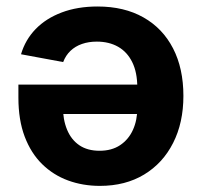

<svg xmlns="http://www.w3.org/2000/svg" viewBox="-20 -577 636 603"><path d="M286.4 -556.6Q370.2 -556.6 430.6 -522.3Q491 -488.1 523.5 -425.1Q556 -362.1 556 -275.8Q556 -191.7 523.7 -128.1Q491.5 -64.4 432.6 -28.8Q373.7 6.8 293.7 6.8Q240.3 6.8 193.8 -10.2Q147.4 -27.2 112.3 -61.6Q77.2 -96 57.5 -148.1Q37.8 -200.2 37.8 -270.1V-311.2H495.9V-219H109.1L177.5 -243.7Q177.5 -201.4 190.6 -169.8Q203.6 -138.2 229.2 -120.8Q254.7 -103.5 292.7 -103.5Q330.7 -103.5 357.1 -121Q383.6 -138.6 397.4 -168.9Q411.2 -199.1 411.2 -237.2V-302.1Q411.2 -349.7 395.3 -381.8Q379.5 -413.9 351 -430.1Q322.5 -446.3 284.1 -446.3Q258.4 -446.3 237.5 -439Q216.5 -431.7 201.4 -417.4Q186.3 -403 178.4 -382.1L46 -406.6Q59.5 -452.3 92 -485.8Q124.5 -519.3 173.9 -537.9Q223.3 -556.6 286.4 -556.6Z"/></svg>

Font: Adwaita Sans
Style: Regular
Weight: 400
Designer: Rasmus Andersson
Foundry: rsms
Version: Version 4.001;git-9221beed3